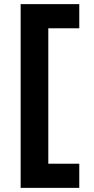

<svg xmlns="http://www.w3.org/2000/svg" viewBox="-20 -720 455 930"><path d="M80 190V-700H364V-583H214V73H364V190Z"/></svg>

Font: Readex Pro SemiBold
Style: Regular
Weight: 600
Designer: Bonnie Shaver-Troup, Thomas Jockin
Foundry: Lexend
Version: Version 1.204; ttfautohint (v1.8.4.7-5d5b)